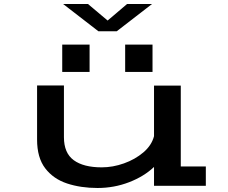

<svg xmlns="http://www.w3.org/2000/svg" viewBox="-20 -927 1140 958"><path d="M466.5 11Q383 11 314.8 -11.5Q246.5 -34 205.8 -87Q165 -140 165 -230.5V-500.5H299V-242.5Q299 -163.5 347.8 -127.8Q396.5 -92 487.5 -92Q543 -92 598.5 -111.8Q654 -131.5 695.2 -166.5Q736.5 -201.5 748.5 -247.5V-500H882V-96.5H1007V0H748.5V-94Q698.5 -46.5 624 -17.8Q549.5 11 466.5 11ZM290.5 -704.5H427V-568H290.5ZM604.5 -704.5H741V-568H604.5ZM295 -907H419L517 -824.5L614 -907H738.5L562.5 -771H471Z"/></svg>

Font: Trispace Expanded Medium
Style: Regular
Weight: 500
Width: 7
Designer: Tyler Finck
Foundry: Etcetera Type Company
Version: Version 1.210; ttfautohint (v1.8.3)